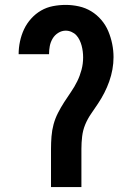

<svg xmlns="http://www.w3.org/2000/svg" viewBox="-20 -763 540 783"><path d="M188 0V-156Q188 -181 190 -206.5Q192 -232 198.5 -256Q205 -280 216.5 -302.5Q228 -325 241.5 -346Q255 -367 269.5 -388Q284 -409 295 -431.5Q306 -454 312.5 -478.5Q319 -503 319 -529Q319 -541 317.5 -553Q316 -565 313 -576.5Q310 -588 304.5 -599.5Q299 -611 291 -619.5Q283 -628 271.5 -633Q260 -638 248 -638Q232 -638 217.5 -629Q203 -620 194.5 -605.5Q186 -591 183 -575Q180 -559 180 -542H56Q56 -568 61.5 -594Q67 -620 78 -643.5Q89 -667 107 -687Q125 -707 147.5 -720Q170 -733 196 -738Q222 -743 248 -743Q275 -743 302 -737Q329 -731 352 -717Q375 -703 393 -682Q411 -661 421.5 -636Q432 -611 437.5 -584Q443 -557 443 -530Q443 -505 438.5 -480Q434 -455 425.5 -431Q417 -407 405.5 -384.5Q394 -362 380 -341Q366 -320 351.5 -299Q337 -278 327.5 -255Q318 -232 315 -206.5Q312 -181 312 -156V0Z"/></svg>

Font: Iosevka SS04 Extrabold
Style: Regular
Weight: 800
Monospace: yes
Designer: Belleve Invis
Foundry: Belleve Invis
Version: Version 19.0.0; ttfautohint (v1.8.4)